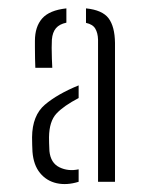

<svg xmlns="http://www.w3.org/2000/svg" viewBox="-20 -826 360 470"><path d="M220 -381V-729Q219.5 -745.5 213.2 -756Q207 -766.5 190.5 -770V-805.5Q230.5 -801.5 245.8 -781.2Q261 -761 261.5 -721V-381ZM59.5 -454.5Q59 -463 58.8 -471.5Q58.5 -480 58.5 -490Q59 -543.5 90 -569.8Q121 -596 172.5 -617V-586Q136 -567 118.2 -548Q100.5 -529 100 -490Q100 -487.5 100.2 -475.5Q100.5 -463.5 101 -456Q104 -427 125.5 -416.5Q147 -406 172.5 -411.5V-381Q143.5 -372 118.8 -377.5Q94 -383 78 -402.5Q62 -422 59.5 -454.5ZM66.5 -660Q66 -667.5 65.8 -682.2Q65.5 -697 65.5 -710Q65.5 -723 65.5 -726Q65.5 -760.5 83.2 -780.8Q101 -801 142.5 -805.5V-770.5Q125.5 -767 117 -757Q108.5 -747 107 -729Q106.5 -722 106.5 -709Q106.5 -696 107 -682.5Q107.5 -669 108 -660Z"/></svg>

Font: Big Shoulders Stencil Text ExtraLight
Style: Regular
Weight: 250
Version: Version 2.001